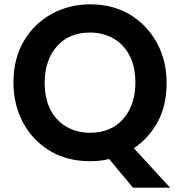

<svg xmlns="http://www.w3.org/2000/svg" viewBox="-20 -736 830 885"><path d="M764 129H593L483 -3Q443 7 395 7Q288 7 208.5 -41.5Q129 -90 85.5 -172.5Q42 -255 42 -355Q42 -467 90.5 -548Q139 -629 219.5 -672.5Q300 -716 395 -716Q502 -716 581 -667.5Q660 -619 704 -537Q748 -455 748 -355Q748 -248 706 -172.5Q664 -97 597 -53ZM395 -124Q492 -124 548 -188Q604 -252 604 -355Q604 -431 576 -482.5Q548 -534 500.5 -560Q453 -586 395 -586Q298 -586 242 -522Q186 -458 186 -355Q186 -279 214 -227.5Q242 -176 289.5 -150Q337 -124 395 -124Z"/></svg>

Font: Ulagadi Sans SemiBold
Style: Regular
Weight: 600
Designer: Ninad Kale (Devanagari), Jonny Pinhorn (Latin)
Foundry: Indian Type Foundry
Version: Version 3.01;March 29, 2020;FontCreator 12.0.0.2522 64-bit; 